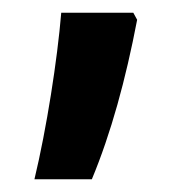

<svg xmlns="http://www.w3.org/2000/svg" viewBox="-20 -147 283 301"><path d="M189 -127H76C70 -54 53 55 34 134H124C154 62 177 -22 195 -116Z"/></svg>

Font: Noto Sans Arabic UI XCn SmBd
Style: Regular
Weight: 600
Width: 2
Designer: Monotype Design Team, Nadine Chahine and Nizar Qandah
Foundry: Monotype Imaging Inc.
Version: Version 2.010